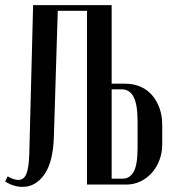

<svg xmlns="http://www.w3.org/2000/svg" viewBox="-24 -719 673 748"><path d="M411 -393H462Q497 -393 524 -381Q551 -369 569.5 -347Q588 -325 598 -296Q608 -267 608 -232V-157Q608 -124 597 -95Q586 -66 567 -45Q548 -24 522.5 -12Q497 0 468 0H315V-677H201L186 -188Q183 -88 149 -39.5Q115 9 64 9Q29 9 -4 -12L6 -32Q29 -18 48 -18Q68 -18 78 -40Q88 -62 90 -116L105 -699H411ZM512 -245Q512 -312 496.5 -341.5Q481 -371 450 -371H411V-23H455Q481 -23 496.5 -49.5Q512 -76 512 -144Z"/></svg>

Font: Moniqa Narrow Heading
Style: Bold
Weight: 700
Width: 4
Designer: Rajesh Rajput
Foundry: Rajesh Rajput
Version: Version 1.000